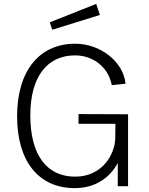

<svg xmlns="http://www.w3.org/2000/svg" viewBox="-20 -958 769 988"><path d="M475 -938 236 -843 249 -805 494 -881ZM364 10C477 10 548 -49 586 -119V0H639V-370L384 -371V-321H574L573 -246C571 -163 506 -49 367 -49C224 -49 136 -155 136 -365C136 -562 222 -673 366 -673C465 -673 540 -606 555 -520L626 -527C616 -638 499 -733 367 -733C185 -733 68 -597 68 -359C68 -128 179 10 364 10Z"/></svg>

Font: United Sans ExtraLight
Style: Regular
Weight: 200
Designer: Pablo Impallari, Rodrigo Fuenzalida (Modified by Dan O. Williams)
Version: Version 1.000;PS 001.000;hotconv 1.0.88;makeotf.lib2.5.64775